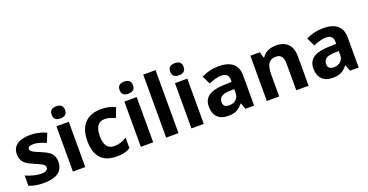

<svg xmlns="http://www.w3.org/2000/svg" viewBox="-34 -1463 4165 2176"><g transform="rotate(-20 2048.5 -375.0)"><path d="M459 -162.1C459 -189 454.1 -212.4 444.8 -231.9C435.5 -251.5 420.9 -268.6 400.9 -283.7C380.9 -298.8 349.6 -314.9 307.1 -332C259.3 -351.1 228.5 -365.7 214.4 -375.5C200.2 -385.3 192.9 -397 192.9 -410.2C192.9 -434.1 214.8 -445.8 258.8 -445.8C308.1 -445.8 353.5 -429.2 408.2 -405.8L453.1 -513.2C391.1 -542 327.1 -556.2 261.2 -556.2C123 -556.2 44.9 -501 44.9 -403.8C44.9 -375.5 49.3 -351.6 58.6 -332.5C67.4 -313 81.5 -295.9 101.6 -280.8C121.1 -265.6 151.9 -249.5 193.8 -231.9C223.1 -219.7 246.6 -209 264.2 -199.7C299.3 -181.2 312 -169.4 312 -146C312 -114.7 285.2 -99.1 231 -99.1C204.6 -99.1 174.3 -103.5 139.6 -112.3C105 -121.1 73.7 -131.8 45.9 -145V-22C94.7 -1 146.5 9.8 226.1 9.8C380.9 9.8 459 -50.3 459 -162.1Z M568.8 -687C568.8 -638.2 595.7 -613.8 649.9 -613.8C704.1 -613.8 731 -640.6 731 -687C731 -735.4 704.1 -759.8 649.9 -759.8C595.7 -759.8 568.8 -735.4 568.8 -687ZM724.1 -545.9H575.2V0H724.1Z M1102.1 9.8C1139.6 9.8 1170.4 6.8 1195.3 1C1219.7 -4.9 1244.1 -15.6 1268.1 -30.8V-158.2C1219.2 -125.5 1172.4 -110.8 1115.2 -110.8C1037.6 -110.8 999 -164.1 999 -271C999 -380.9 1037.6 -436 1115.2 -436C1155.8 -436 1194.3 -422.9 1241.2 -403.8L1285.2 -519C1234.9 -543.9 1178.2 -556.2 1115.2 -556.2C942.9 -556.2 847.2 -455.6 847.2 -270C847.2 -83.5 932.1 9.8 1102.1 9.8Z M1388.2 -687C1388.2 -638.2 1415 -613.8 1469.2 -613.8C1523.4 -613.8 1550.3 -640.6 1550.3 -687C1550.3 -735.4 1523.4 -759.8 1469.2 -759.8C1415 -759.8 1388.2 -735.4 1388.2 -687ZM1543.5 -545.9H1394.5V0H1543.5Z M1848.6 -759.8H1699.7V0H1848.6Z M1998.5 -687C1998.5 -638.2 2025.4 -613.8 2079.6 -613.8C2133.8 -613.8 2160.6 -640.6 2160.6 -687C2160.6 -735.4 2133.8 -759.8 2079.6 -759.8C2025.4 -759.8 1998.5 -735.4 1998.5 -687ZM2153.8 -545.9H2004.9V0H2153.8Z M2760.7 0V-363.8C2760.7 -494.1 2680.2 -557.1 2533.7 -557.1C2457 -557.1 2387.7 -540.5 2324.7 -507.8L2374 -407.2C2433.1 -433.6 2484.4 -446.8 2527.8 -446.8C2584.5 -446.8 2612.8 -418.9 2612.8 -363.8V-339.8L2518.1 -336.9C2354.5 -331.1 2273.9 -278.8 2273.9 -163.1C2273.9 -107.9 2289.1 -64.9 2319.3 -35.2C2349.1 -5.4 2390.6 9.8 2442.9 9.8C2485.4 9.8 2520 3.9 2546.9 -8.8C2573.2 -21 2599.1 -42.5 2624 -74.2H2627.9L2656.7 0ZM2612.8 -208C2612.8 -175.3 2602.5 -148.9 2582 -128.9C2561 -108.9 2533.7 -99.1 2499 -99.1C2450.7 -99.1 2426.8 -120.1 2426.8 -162.1C2426.8 -220.7 2468.8 -248.5 2555.2 -251L2612.8 -252.9Z M3418 -356C3418 -485.4 3351.1 -556.2 3224.1 -556.2C3149.9 -556.2 3089.4 -528.8 3056.2 -476.1H3047.9L3027.8 -545.9H2914.1V0H3063V-256.8C3063 -321.3 3072.3 -367.7 3090.8 -395.5C3109.4 -423.3 3139.6 -437 3181.2 -437C3242.2 -437 3269 -397.5 3269 -318.8V0H3418Z M4022 0V-363.8C4022 -494.1 3941.4 -557.1 3794.9 -557.1C3718.3 -557.1 3648.9 -540.5 3585.9 -507.8L3635.3 -407.2C3694.3 -433.6 3745.6 -446.8 3789.1 -446.8C3845.7 -446.8 3874 -418.9 3874 -363.8V-339.8L3779.3 -336.9C3615.7 -331.1 3535.2 -278.8 3535.2 -163.1C3535.2 -107.9 3550.3 -64.9 3580.6 -35.2C3610.4 -5.4 3651.9 9.8 3704.1 9.8C3746.6 9.8 3781.2 3.9 3808.1 -8.8C3834.5 -21 3860.4 -42.5 3885.3 -74.2H3889.2L3918 0ZM3874 -208C3874 -175.3 3863.8 -148.9 3843.3 -128.9C3822.3 -108.9 3794.9 -99.1 3760.3 -99.1C3711.9 -99.1 3688 -120.1 3688 -162.1C3688 -220.7 3730 -248.5 3816.4 -251L3874 -252.9Z"/></g></svg>

Font: Noto Reveo Sans
Style: Bold
Weight: 700
Designer: Monotype Design team
Foundry: Monotype Imaging Inc.
Version: Version 1.04